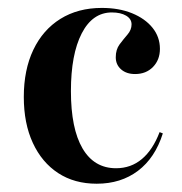

<svg xmlns="http://www.w3.org/2000/svg" viewBox="-20 -448 455 480"><path d="M221.8 11.3Q166.1 11.3 125.4 -15.3Q84.7 -41.9 62.1 -90.7Q39.5 -139.5 39.5 -205.6Q39.5 -273.4 63.3 -323.4Q87.1 -373.4 131 -400.8Q175 -428.2 234.7 -428.2Q277.4 -428.2 310.1 -414.9Q342.7 -401.6 361.3 -378.6Q379.8 -355.6 379.8 -325.8Q379.8 -298.4 362.5 -280.6Q345.2 -262.9 317.7 -262.9Q296 -262.9 282.7 -274.6Q269.4 -286.3 269.4 -304.8Q269.4 -324.2 279 -337.1Q288.7 -350 298.8 -361.7Q308.9 -373.4 308.9 -387.1Q308.9 -400.8 295.2 -408.9Q281.5 -416.9 259.7 -416.9Q211.3 -416.9 184.3 -364.5Q157.3 -312.1 157.3 -220.2Q157.3 -126.6 186.3 -77Q215.3 -27.4 270.2 -27.4Q307.3 -27.4 334.7 -50.4Q362.1 -73.4 379 -117.7L387.1 -114.5Q367.7 -53.2 325 -21Q282.3 11.3 221.8 11.3Z"/></svg>

Font: Playfair 144pt SemiCondensed
Style: Bold
Weight: 700
Width: 4
Designer: Claus Eggers Sørensen
Foundry: Claus Eggers Sørensen
Version: Version 2.203